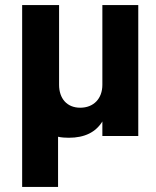

<svg xmlns="http://www.w3.org/2000/svg" viewBox="-20 -534 614 754"><path d="M382 -514V-201C382 -147 348 -111 295 -111C243 -111 212 -147 212 -201V-514H67V200H208V3C221 6 236 7 250 7C313 7 356 -15 382 -57V0H523V-514Z"/></svg>

Font: Arthouse Owned
Style: Bold
Weight: 700
Designer: Jeremy Tribby
Foundry: Tribby Type
Version: Version 1.000;PS 001.000;hotconv 1.0.88;makeotf.lib2.5.64775